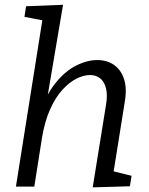

<svg xmlns="http://www.w3.org/2000/svg" viewBox="-20 -792 631 815"><path d="M373.5 3.3 429.8 -345.6Q437.1 -388.2 430.1 -416.5Q423.2 -444.8 405.7 -459.1Q388.2 -473.5 361.9 -473.5Q334.3 -473.5 303.3 -457.5Q272.4 -441.5 243.3 -409Q214.2 -376.6 191.9 -326.1Q169.6 -275.7 158.2 -206.8L125.6 0H47.6L161.9 -719.9L173.2 -703.2L83.9 -720.5L90.6 -765.4L247.6 -771.7L173.6 -334.5L145.1 -296.6Q171.7 -384 213.4 -436.7Q255.1 -489.4 302.4 -513.2Q349.7 -537.1 392.4 -537.1Q433.8 -537.1 463.3 -516.9Q492.8 -496.7 506.1 -457.5Q519.5 -418.3 509.8 -360.7L459.8 -47.8L428.3 -72.9L538.5 -45.8L531.4 -1.3Z"/></svg>

Font: Bitter Thin
Style: Italic
Weight: 100
Italic angle: -9°
Designer: Sol Matas, and Bitter project Authors
Foundry: Sol Matas
Version: Version 2.002